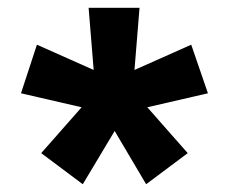

<svg xmlns="http://www.w3.org/2000/svg" viewBox="-20 -730 589 494"><path d="M193 -256 86 -336 190 -454 34 -490 75 -615 221 -550 208 -710H339L326 -550L472 -615L515 -490L359 -454L463 -336L356 -256L275 -393Z"/></svg>

Font: Special Gothic Expanded One
Style: Regular
Weight: 400
Designer: Alistair McCready
Foundry: Monolith
Version: Version 1.010; ttfautohint (v1.8.4.7-5d5b)